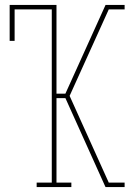

<svg xmlns="http://www.w3.org/2000/svg" viewBox="-20 -755 540 775"><path d="M128 0V-18H189V-717H39V-590H19V-735H208V-377H244L406 -735H483V-717H419L261 -368L419 -18H483V0H406L404 -4L244 -359H208V-18H268V0Z"/></svg>

Font: Iosevka Curly Slab Thin
Style: Regular
Weight: 100
Monospace: yes
Designer: Belleve Invis
Foundry: Belleve Invis
Version: Version 22.1.2; ttfautohint (v1.8.4)